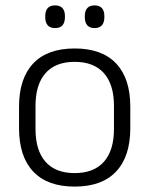

<svg xmlns="http://www.w3.org/2000/svg" viewBox="-20 -679 553 711"><path d="M256.5 12Q155.5 12 103 -43.8Q50.5 -99.5 50.5 -204.5V-284Q50.5 -388.5 103 -444Q155.5 -499.5 256.5 -499.5Q357.5 -499.5 410 -444Q462.5 -388.5 462.5 -284V-204.5Q462.5 -99.5 410 -43.8Q357.5 12 256.5 12ZM256.5 -38Q327.5 -38 364.8 -80Q402 -122 402 -201V-287.5Q402 -366 364.8 -408Q327.5 -450 256.5 -450Q185.5 -450 148.5 -408Q111.5 -366 111.5 -287.5V-201Q111.5 -122 148.5 -80Q185.5 -38 256.5 -38ZM184 -575Q165.5 -575 156.5 -585.5Q147.5 -596 147.5 -616V-619Q147.5 -638.5 156.5 -648.8Q165.5 -659 184 -659Q202.5 -659 211.5 -648.8Q220.5 -638.5 220.5 -619V-616Q220.5 -596 211.5 -585.5Q202.5 -575 184 -575ZM330 -575Q312 -575 303 -585.5Q294 -596 294 -616V-619Q294 -638.5 303 -648.8Q312 -659 330 -659Q348.5 -659 357.5 -648.8Q366.5 -638.5 366.5 -619V-616Q366.5 -596 357.5 -585.5Q348.5 -575 330 -575Z"/></svg>

Font: Anek Bangla Light
Style: Regular
Weight: 300
Designer: Sulekha Rajkumar (Bangla), Yesha Goshar (Latin)
Foundry: Ek Type
Version: Version 1.003